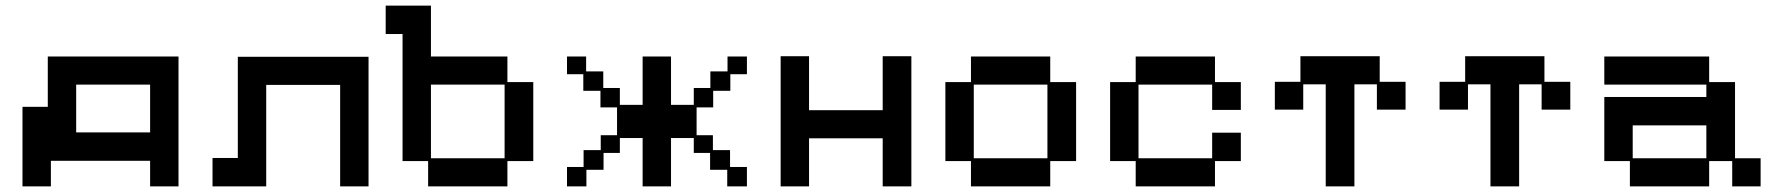

<svg xmlns="http://www.w3.org/2000/svg" viewBox="-20 -651 6344 683"><path d="M60 12V-271H150V-450H615V12H514V-79H161V12ZM251 -180H514V-350H251Z M736 12V-89H826V-449H1291V12H1190V-349H927V12Z M1503 12V-78H1412V-530H1352V-631H1513V-450H1785V-359H1877V-78H1785V12ZM1513 -88H1775V-350H1513Z M1997 12V-57H2056V-117H2117V-170H2175V-269H2116V-328H2055V-387H1997V-450H2065V-397H2126V-338H2185V-278H2266V-450H2367V-278H2448V-338H2507V-397H2568V-450H2637V-387H2578V-328H2517V-269H2458V-170H2516V-117H2577V-57H2637V12H2567V-47H2506V-107H2448V-160H2367V12H2266V-160H2185V-107H2127V-47H2066V12Z M2757 12V-451H2858V-259H3120V-451H3222V12H3120V-159H2858V12Z M3434 12V-78H3343V-359H3434V-450H3716V-359H3808V-78H3716V12ZM3444 -88H3706V-350H3444Z M4020 12V-78H3929V-359H4020V-450H4302V-359H4394V-260H4292V-350H4030V-88H4292V-179H4394V-78H4302V12Z M4696 12V-351H4616V-261H4515V-360H4606V-451H4888V-360H4980V-261H4878V-351H4798V12Z M5282 12V-351H5202V-261H5101V-360H5192V-451H5474V-360H5566V-261H5464V-351H5384V12Z M5778 12V-78H5687V-306H6050V-350H5687V-450H6060V-359H6152V-88H6243V12H6142V-78H6060V12ZM5788 -88H6050V-205H5788Z"/></svg>

Font: Pixelify Sans
Style: Regular
Weight: 400
Designer: Stefie Justprince
Foundry: Typecalism Foundryline
Version: Version 1.000;February 13, 2025;FontCreator 15.0.0.3015 64-b